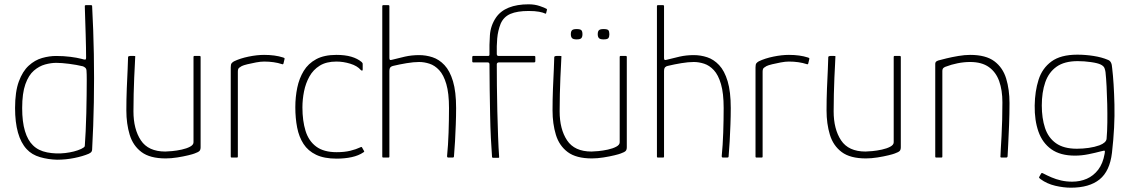

<svg xmlns="http://www.w3.org/2000/svg" viewBox="-20 -732 5270 892"><path d="M50 -230Q50 -306 67.5 -353.5Q85 -401 113.5 -427Q142 -453 175.5 -462.5Q209 -472 241 -472Q276 -472 307 -468Q338 -464 357 -459Q371 -455 375.5 -455Q380 -455 380 -465Q380 -482 379.5 -511Q379 -540 378 -573Q377 -606 376 -636Q375 -666 374.5 -685Q374 -704 374 -704Q374 -706 375.5 -707Q377 -708 378 -708H404Q405 -708 406.5 -707Q408 -706 408 -704Q411 -648 413 -592Q415 -536 416 -480.5Q417 -425 417 -369Q417 -313 416 -257.5Q415 -202 413 -147Q411 -92 408 -37Q408 -33 405.5 -28Q403 -23 393 -18Q365 -6 325.5 2Q286 10 245 10Q204 9 166 -2Q128 -13 104 -39Q77 -68 63.5 -116Q50 -164 50 -230ZM83 -230Q83 -166 96 -123Q109 -80 133 -57Q158 -32 199 -24Q240 -16 283 -21Q326 -26 357 -40Q364 -44 369 -47Q374 -50 374 -55Q376 -82 378 -122Q380 -162 381 -206Q382 -250 382.5 -290.5Q383 -331 383 -361Q383 -391 382 -401Q382 -412 376.5 -417Q371 -422 365 -424Q336 -431 301 -435.5Q266 -440 241 -440Q217 -440 189.5 -432.5Q162 -425 137.5 -404Q113 -383 98 -341Q83 -299 83 -230Z M750 4Q677 4 637.5 -25.5Q598 -55 582.5 -106Q567 -157 567 -219Q567 -271 569 -321Q571 -371 573 -410Q575 -449 575 -467Q576 -470 578.5 -471Q581 -472 585 -472H602Q607 -472 608 -471Q609 -470 608 -465Q608 -457 606.5 -432Q605 -407 603.5 -371.5Q602 -336 601 -295Q600 -254 600 -215Q600 -132 634.5 -80Q669 -28 748 -28Q758 -28 779.5 -30Q801 -32 824 -37Q847 -42 863 -50.5Q879 -59 879 -71V-468Q879 -470 880 -471Q881 -472 882 -472H908Q910 -472 911 -471Q912 -470 912 -468V-48Q912 -36 906.5 -30.5Q901 -25 884 -19Q877 -16 854.5 -10.5Q832 -5 803.5 -0.5Q775 4 750 4Z M1207 -477Q1258 -477 1295 -465Q1297 -464 1300 -463Q1303 -462 1302 -458L1297 -437Q1296 -434 1294 -433.5Q1292 -433 1290 -434Q1272 -440 1251 -443Q1230 -446 1207 -446Q1191 -446 1169.5 -442Q1148 -438 1129.5 -433.5Q1111 -429 1103 -425Q1098 -422 1091.5 -417.5Q1085 -413 1085 -399V-4Q1085 -2 1084 -1Q1083 0 1081 0H1056Q1054 0 1053 -1Q1052 -2 1052 -4V-419Q1052 -433 1056 -438Q1060 -443 1067 -447Q1096 -461 1135 -469Q1174 -477 1207 -477Z M1544 5Q1486 5 1448.5 -13Q1411 -31 1390 -63.5Q1369 -96 1360.5 -139.5Q1352 -183 1352 -234Q1352 -281 1361 -324.5Q1370 -368 1391 -402.5Q1412 -437 1449 -457Q1486 -477 1543 -477Q1583 -477 1612 -468.5Q1641 -460 1660 -444Q1664 -440 1664.5 -438.5Q1665 -437 1665 -432V-409Q1665 -404 1662 -404Q1659 -404 1656 -407Q1640 -426 1607.5 -436Q1575 -446 1543 -446Q1496 -446 1465.5 -427Q1435 -408 1417.5 -376.5Q1400 -345 1392.5 -307.5Q1385 -270 1385 -233Q1385 -171 1399.5 -124Q1414 -77 1449 -51Q1484 -25 1544 -25Q1580 -25 1607 -31.5Q1634 -38 1655 -48Q1659 -51 1662 -47L1671 -31Q1673 -28 1671.5 -26.5Q1670 -25 1668 -24Q1646 -9 1614 -2Q1582 5 1544 5Z M1756 -4Q1756 -179 1756 -354Q1756 -529 1756 -704Q1756 -708 1760 -708Q1766 -708 1772.5 -708Q1779 -708 1785 -708Q1789 -708 1789 -704Q1789 -644 1789 -583.5Q1789 -523 1789 -463Q1789 -457 1791 -454.5Q1793 -452 1800 -454Q1830 -462 1861.5 -469Q1893 -476 1927 -476Q1959 -476 1989.5 -466Q2020 -456 2045 -429.5Q2070 -403 2084.5 -354.5Q2099 -306 2099 -230Q2099 -193 2097.5 -153.5Q2096 -114 2094 -76Q2092 -38 2089 -5Q2089 -2 2087 -1Q2085 0 2080 0Q2076 0 2072 0Q2068 0 2064 0Q2060 0 2058.5 -1.5Q2057 -3 2057 -7Q2062 -57 2064 -116Q2066 -175 2066 -230Q2066 -299 2053.5 -341.5Q2041 -384 2020.5 -406Q2000 -428 1975.5 -436Q1951 -444 1927 -444Q1902 -444 1869 -438.5Q1836 -433 1807 -426Q1800 -425 1794.5 -420Q1789 -415 1789 -401V-4Q1789 0 1785 0H1760Q1756 0 1756 -4Z M2266 -2Q2263 -41 2260.5 -91Q2258 -141 2257 -198Q2256 -255 2255 -315Q2254 -375 2254 -433Q2254 -442 2246 -442H2178Q2176 -442 2175 -444Q2174 -446 2174 -446V-468Q2174 -468 2175 -470Q2176 -472 2178 -472H2246Q2251 -472 2252.5 -473.5Q2254 -475 2254 -480Q2253 -523 2256 -568Q2259 -613 2284 -650Q2305 -681 2343.5 -696.5Q2382 -712 2436 -712Q2464 -712 2487.5 -704Q2511 -696 2519 -691Q2521 -690 2521 -688.5Q2521 -687 2521 -686L2517 -670Q2517 -669 2516 -668.5Q2515 -668 2513 -669Q2503 -674 2484 -677.5Q2465 -681 2436 -681Q2383 -681 2351.5 -667.5Q2320 -654 2306 -622Q2293 -589 2290 -553.5Q2287 -518 2288 -481Q2288 -477 2290 -474.5Q2292 -472 2296 -472H2463Q2464 -472 2465.5 -471Q2467 -470 2467 -468V-446Q2467 -446 2465.5 -444Q2464 -442 2463 -442H2297Q2294 -442 2291 -440Q2288 -438 2288 -433Q2288 -391 2288.5 -334Q2289 -277 2290.5 -215.5Q2292 -154 2294 -98.5Q2296 -43 2299 -2Q2299 -1 2298.5 0Q2298 1 2296 1H2270Q2269 1 2267.5 0Q2266 -1 2266 -2Z M2730 4Q2657 4 2617.5 -25.5Q2578 -55 2562.5 -106Q2547 -157 2547 -219Q2547 -271 2549 -321Q2551 -371 2553 -410Q2555 -449 2555 -467Q2556 -470 2558.5 -471Q2561 -472 2565 -472H2582Q2587 -472 2588 -471Q2589 -470 2588 -465Q2588 -457 2586.5 -432Q2585 -407 2583.5 -371.5Q2582 -336 2581 -295Q2580 -254 2580 -215Q2580 -132 2614.5 -80Q2649 -28 2728 -28Q2738 -28 2759.5 -30Q2781 -32 2804 -37Q2827 -42 2843 -50.5Q2859 -59 2859 -71V-468Q2859 -470 2860 -471Q2861 -472 2862 -472H2888Q2890 -472 2891 -471Q2892 -470 2892 -468V-48Q2892 -36 2886.5 -30.5Q2881 -25 2864 -19Q2857 -16 2834.5 -10.5Q2812 -5 2783.5 -0.5Q2755 4 2730 4ZM2686 -573Q2686 -561 2681 -555Q2676 -549 2659 -549Q2643 -549 2637.5 -555Q2632 -561 2632 -573Q2632 -586 2637.5 -591.5Q2643 -597 2659 -597Q2676 -597 2681 -591.5Q2686 -586 2686 -573ZM2811 -573Q2811 -561 2806.5 -555Q2802 -549 2784 -549Q2768 -549 2762.5 -555Q2757 -561 2757 -573Q2757 -586 2762.5 -591.5Q2768 -597 2784 -597Q2802 -597 2806.5 -591.5Q2811 -586 2811 -573Z M3032 -4Q3032 -179 3032 -354Q3032 -529 3032 -704Q3032 -708 3036 -708Q3042 -708 3048.5 -708Q3055 -708 3061 -708Q3065 -708 3065 -704Q3065 -644 3065 -583.5Q3065 -523 3065 -463Q3065 -457 3067 -454.5Q3069 -452 3076 -454Q3106 -462 3137.5 -469Q3169 -476 3203 -476Q3235 -476 3265.5 -466Q3296 -456 3321 -429.5Q3346 -403 3360.5 -354.5Q3375 -306 3375 -230Q3375 -193 3373.5 -153.5Q3372 -114 3370 -76Q3368 -38 3365 -5Q3365 -2 3363 -1Q3361 0 3356 0Q3352 0 3348 0Q3344 0 3340 0Q3336 0 3334.5 -1.5Q3333 -3 3333 -7Q3338 -57 3340 -116Q3342 -175 3342 -230Q3342 -299 3329.5 -341.5Q3317 -384 3296.5 -406Q3276 -428 3251.5 -436Q3227 -444 3203 -444Q3178 -444 3145 -438.5Q3112 -433 3083 -426Q3076 -425 3070.5 -420Q3065 -415 3065 -401V-4Q3065 0 3061 0H3036Q3032 0 3032 -4Z M3645 -477Q3696 -477 3733 -465Q3735 -464 3738 -463Q3741 -462 3740 -458L3735 -437Q3734 -434 3732 -433.5Q3730 -433 3728 -434Q3710 -440 3689 -443Q3668 -446 3645 -446Q3629 -446 3607.5 -442Q3586 -438 3567.5 -433.5Q3549 -429 3541 -425Q3536 -422 3529.5 -417.5Q3523 -413 3523 -399V-4Q3523 -2 3522 -1Q3521 0 3519 0H3494Q3492 0 3491 -1Q3490 -2 3490 -4V-419Q3490 -433 3494 -438Q3498 -443 3505 -447Q3534 -461 3573 -469Q3612 -477 3645 -477Z M4003 4Q3930 4 3890.5 -25.5Q3851 -55 3835.5 -106Q3820 -157 3820 -219Q3820 -271 3822 -321Q3824 -371 3826 -410Q3828 -449 3828 -467Q3829 -470 3831.5 -471Q3834 -472 3838 -472H3855Q3860 -472 3861 -471Q3862 -470 3861 -465Q3861 -457 3859.5 -432Q3858 -407 3856.5 -371.5Q3855 -336 3854 -295Q3853 -254 3853 -215Q3853 -132 3887.5 -80Q3922 -28 4001 -28Q4011 -28 4032.5 -30Q4054 -32 4077 -37Q4100 -42 4116 -50.5Q4132 -59 4132 -71V-468Q4132 -470 4133 -471Q4134 -472 4135 -472H4161Q4163 -472 4164 -471Q4165 -470 4165 -468V-48Q4165 -36 4159.5 -30.5Q4154 -25 4137 -19Q4130 -16 4107.5 -10.5Q4085 -5 4056.5 -0.5Q4028 4 4003 4Z M4329 0Q4325 0 4325 -4Q4325 -112 4325 -220Q4325 -328 4325 -436Q4325 -440 4327.5 -444Q4330 -448 4339 -451Q4353 -455 4378 -461Q4403 -467 4432.5 -472Q4462 -477 4487 -477Q4560 -477 4599.5 -447.5Q4639 -418 4654.5 -367Q4670 -316 4670 -253Q4670 -202 4668 -151.5Q4666 -101 4664 -62Q4662 -23 4661 -5Q4660 -2 4658.5 -1Q4657 0 4652 0H4634Q4630 0 4628.5 -1.5Q4627 -3 4628 -7Q4628 -15 4629.5 -40Q4631 -65 4633 -100.5Q4635 -136 4636 -177Q4637 -218 4637 -257Q4637 -313 4622 -355Q4607 -397 4574 -420.5Q4541 -444 4487 -444Q4458 -444 4428.5 -438Q4399 -432 4376 -423Q4371 -422 4364.5 -417.5Q4358 -413 4358 -402Q4358 -336 4358 -269.5Q4358 -203 4358 -136.5Q4358 -70 4358 -4Q4358 0 4354 0Z M4787 -242Q4788 -308 4805 -361.5Q4822 -415 4865 -446.5Q4908 -478 4985 -478Q5023 -478 5061 -472Q5099 -466 5127 -454Q5136 -451 5141 -442Q5146 -433 5147 -415Q5155 -349 5157.5 -246Q5160 -143 5146 -22Q5136 63 5088.5 101.5Q5041 140 4955 140Q4921 140 4882.5 131Q4844 122 4814 100Q4808 95 4807.5 93.5Q4807 92 4808 90Q4810 86 4812.5 82Q4815 78 4817 74Q4818 72 4821 72Q4824 72 4825 73Q4844 83 4865 92Q4886 101 4910 106.5Q4934 112 4961 112Q4998 112 5029 98.5Q5060 85 5082 56.5Q5104 28 5112 -18Q5112 -20 5112.5 -22Q5113 -24 5113 -26Q5114 -33 5108.5 -32Q5103 -31 5095 -29Q5069 -22 5037 -15.5Q5005 -9 4974 -9Q4906 -9 4864.5 -38.5Q4823 -68 4804.5 -120.5Q4786 -173 4787 -242ZM4820 -242Q4820 -183 4835 -137.5Q4850 -92 4886 -66.5Q4922 -41 4983 -41Q5011 -41 5038.5 -45Q5066 -49 5088 -57Q5119 -69 5121 -87Q5124 -121 5124.5 -163Q5125 -205 5124 -248.5Q5123 -292 5121 -330.5Q5119 -369 5116 -397Q5115 -405 5111.5 -415Q5108 -425 5094 -432Q5080 -439 5048.5 -443.5Q5017 -448 4987 -448Q4925 -448 4888.5 -422Q4852 -396 4836 -349.5Q4820 -303 4820 -242Z"/></svg>

Font: Glory Thin Thin
Style: Regular
Weight: 250
Version: Version 1.011